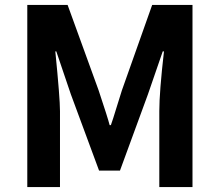

<svg xmlns="http://www.w3.org/2000/svg" viewBox="-20 -761 894 781"><path d="M91 0V-741H255L381 -394Q419 -280 426 -252H431Q439 -274 453.5 -322Q468 -370 476 -394L599 -741H763V0H628V-309Q628 -386 647 -552H642L582 -378L468 -67H383L268 -378L209 -552H205Q224 -362 224 -309V0Z"/></svg>

Font: Swei Fan Sans CJK TC
Style: Bold
Weight: 700
Version: Version 2.130